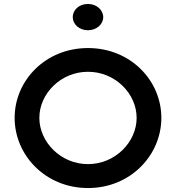

<svg xmlns="http://www.w3.org/2000/svg" viewBox="-20 -948 887 971"><path d="M348 -861C348 -825 381 -795 425 -795C468 -795 502 -825 502 -861C502 -898 468 -928 425 -928C381 -928 348 -899 348 -861ZM179 -352C179 -474 287 -585 425 -585C563 -585 671 -474 671 -352C671 -230 563 -118 425 -118C287 -118 179 -230 179 -352ZM54 -352C54 -163 210 3 425 3C640 3 796 -163 796 -352C796 -541 640 -705 425 -705C210 -705 54 -541 54 -352Z"/></svg>

Font: Bluebird
Style: LiExt
Weight: 300
Designer: Jasper
Foundry: Cannot Into Space Fonts
Version: Version 0.98